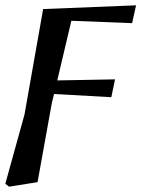

<svg xmlns="http://www.w3.org/2000/svg" viewBox="-34 -509 531 721"><path d="M-14 181 58 -79 128 -475 477 -489 462 -422 234 -431 181 -207 398 -211 384 -144 169 -156 161 -124 107 175 0 192Z"/></svg>

Font: Source Serif 4 Semibold
Style: Italic
Weight: 600
Italic angle: -12°
Designer: Frank Grießhammer
Foundry: Adobe
Version: Version 4.005;hotconv 1.1.0;makeotfexe 2.6.0